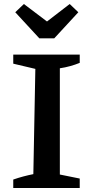

<svg xmlns="http://www.w3.org/2000/svg" viewBox="-20 -936 449 956"><path d="M46 0V-42Q72 -51 96.5 -57.5Q121 -64 146 -69L156 -593L46 -619V-664H377V-623Q355 -614 330 -607Q305 -600 278 -596V-67L377 -47V0ZM176 -745 56 -875 99 -916 214 -829 327 -916 370 -875 250 -745Z"/></svg>

Font: Piazzolla Thin
Style: Bold
Weight: 700
Version: Version 2.005